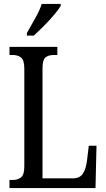

<svg xmlns="http://www.w3.org/2000/svg" viewBox="-20 -951 538 971"><path d="M28 0V-41H47Q70 -41 86.5 -54Q103 -67 103 -110V-603Q103 -647 86.5 -660Q70 -673 44 -673H28V-714H270V-673H253Q225 -673 210 -660.5Q195 -648 195 -606V-49H349Q384 -49 399.5 -73.5Q415 -98 420 -139L429 -214H468L463 0ZM116 -784Q137 -822 158.5 -859.5Q180 -897 191 -931H287V-921Q277 -904 254 -876.5Q231 -849 203 -821Q175 -793 151 -771H116Z"/></svg>

Font: Noto Serif ExtraCondensed
Style: Regular
Weight: 400
Width: 2
Designer: Monotype Design Team
Foundry: Monotype Imaging Inc.
Version: Version 2.015